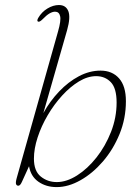

<svg xmlns="http://www.w3.org/2000/svg" viewBox="-20 -737 551 764"><path d="M211 -612Q223.5 -655.5 219.2 -673Q215 -690.5 199 -690.5Q189.5 -690.5 177.5 -683.8Q165.5 -677 149 -660Q137.5 -648.5 131.5 -651Q125.5 -653.5 132 -665.5Q146 -689.5 168.8 -703.2Q191.5 -717 214.5 -717Q242 -717 251.8 -692.8Q261.5 -668.5 247 -617L152.5 -287Q179 -335 215.5 -373.2Q252 -411.5 294.2 -433.8Q336.5 -456 380 -456Q426.5 -456 453.8 -425.2Q481 -394.5 481 -334.5Q481 -265.5 455.8 -203.8Q430.5 -142 389.5 -94.5Q348.5 -47 300.2 -19.8Q252 7.5 205.5 7.5Q163.5 7.5 133 -13.8Q102.5 -35 95.5 -75.5L67.5 -14Q60.5 2 53 2Q46.5 2 44 -4.2Q41.5 -10.5 46.5 -28.5ZM362.5 -434Q329 -434 294.2 -413Q259.5 -392 227.5 -357Q195.5 -322 170 -278.8Q144.5 -235.5 129.8 -190.5Q115 -145.5 115 -105.5Q115 -56.5 142.2 -34.5Q169.5 -12.5 206 -12.5Q245 -12.5 286.8 -39Q328.5 -65.5 364 -110.5Q399.5 -155.5 421.8 -212.2Q444 -269 444 -329Q444 -386 421 -410Q398 -434 362.5 -434Z"/></svg>

Font: Fraunces 9pt Thin
Style: Italic
Weight: 100
Italic angle: -16°
Version: Version 1.000;[b76b70a41]